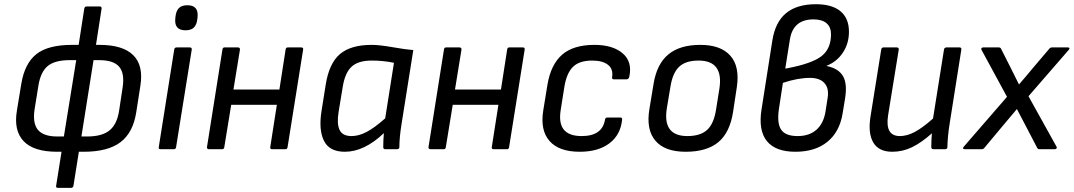

<svg xmlns="http://www.w3.org/2000/svg" viewBox="-20 -715 5145 920"><path d="M253.9 12.2Q141.1 12.2 93 -38.8Q44.9 -89.8 61 -185.1L82 -313Q98.1 -411.1 154.3 -455.6Q210.4 -500 325.2 -500H356.9L383.8 -673.8Q385.7 -684.1 395 -684.1H459Q462.9 -684.1 465.1 -681.2Q467.3 -678.2 466.8 -673.8L439.9 -500H456.1Q568.4 -500 618.2 -450.9Q668 -401.9 652.8 -305.2L632.8 -176.8Q617.7 -79.6 557.4 -33.7Q497.1 12.2 380.9 12.2H357.9L332 174.8Q330.1 185.1 320.8 185.1H256.8Q247.1 185.1 249 174.8L274.9 12.2ZM254.9 -61H286.1L345.2 -426.8H314Q242.7 -426.8 208.7 -398.7Q174.8 -370.6 164.1 -305.2L146 -192.9Q135.3 -125.5 161.4 -93.3Q187.5 -61 254.9 -61ZM455.1 -426.8H428.2L370.1 -61H397.9Q468.8 -61 504.9 -90.3Q541 -119.6 550.8 -185.1L567.9 -297.9Q577.6 -364.3 550.8 -395.5Q523.9 -426.8 455.1 -426.8Z M868.7 -569.8Q814.9 -569.8 819.8 -625L820.8 -634.8Q823.7 -662.6 837.2 -676.3Q850.6 -689.9 877.9 -689.9Q931.6 -689.9 926.8 -634.8L925.8 -625Q922.9 -597.2 909.4 -583.5Q896 -569.8 868.7 -569.8ZM749 0Q739.3 0 740.7 -9.8L814.9 -478Q816.4 -487.8 826.7 -487.8H888.7Q894 -487.8 896.7 -485.4Q899.4 -482.9 898.9 -478L823.7 -9.8Q822.3 0 813 0Z M981 0Q976.6 0 973.9 -2.7Q971.2 -5.4 971.7 -9.8L1045.9 -478Q1047.4 -487.8 1055.7 -487.8H1119.6Q1129.9 -487.8 1129.9 -478L1098.6 -286.1H1318.8L1348.6 -478Q1350.1 -487.8 1358.9 -487.8H1422.9Q1434.1 -487.8 1432.6 -478L1357.9 -9.8Q1356.4 0 1347.7 0H1283.7Q1273.4 0 1274.9 -9.8L1306.6 -212.9H1087.9L1054.7 -9.8Q1053.2 0 1044.9 0Z M1632.3 12.2Q1558.6 12.2 1532.5 -40Q1506.3 -92.3 1520.5 -182.1L1540.5 -308.1Q1556.6 -411.1 1608.6 -455.6Q1660.6 -500 1761.2 -500Q1797.9 -500 1861.8 -488.8Q1925.8 -477.5 1960.4 -475.1L1904.3 -122.1Q1893.6 -55.7 1893.6 -9.8Q1893.6 0 1881.3 0H1826.7Q1816.4 0 1816.4 -9.8Q1816.4 -42.5 1819.3 -77.1Q1725.6 12.2 1632.3 12.2ZM1664.6 -63Q1698.7 -63 1736.3 -82.5Q1773.9 -102.1 1825.7 -147.9L1867.7 -414.1Q1816.9 -424.8 1761.2 -424.8Q1696.3 -424.8 1664.8 -395.5Q1633.3 -366.2 1622.6 -300.8L1602.5 -179.2Q1593.3 -123 1606.9 -93Q1620.6 -63 1664.6 -63Z M2042.5 0Q2038.1 0 2035.4 -2.7Q2032.7 -5.4 2033.2 -9.8L2107.4 -478Q2108.9 -487.8 2117.2 -487.8H2181.2Q2191.4 -487.8 2191.4 -478L2160.2 -286.1H2380.4L2410.2 -478Q2411.6 -487.8 2420.4 -487.8H2484.4Q2495.6 -487.8 2494.1 -478L2419.4 -9.8Q2418 0 2409.2 0H2345.2Q2335 0 2336.4 -9.8L2368.2 -212.9H2149.4L2116.2 -9.8Q2114.7 0 2106.4 0Z M2757.8 12.2Q2658.7 12.2 2613.3 -39.3Q2567.9 -90.8 2583 -185.1L2603 -308.1Q2619.1 -405.3 2673.1 -452.6Q2727.1 -500 2828.1 -500Q2916.5 -500 2963.9 -459.2Q3011.2 -418.5 2995.1 -346.2Q2991.7 -335 2982.9 -335H2920.9Q2911.1 -335 2913.1 -346.2Q2918.9 -384.8 2892.8 -404.8Q2866.7 -424.8 2817.9 -424.8Q2755.9 -424.8 2725.3 -394.5Q2694.8 -364.3 2684.1 -297.9L2667 -189.9Q2656.2 -125.5 2681.4 -94.2Q2706.5 -63 2767.1 -63Q2865.7 -63 2878.9 -141.1Q2880.4 -151.9 2890.1 -151.9H2953.1Q2962.4 -151.9 2960.9 -141.1Q2953.6 -68.8 2900.1 -28.3Q2846.7 12.2 2757.8 12.2Z M3265.6 12.2Q3165.5 12.2 3120.4 -40.8Q3075.2 -93.8 3091.8 -192.9L3111.8 -314Q3127.4 -408.7 3182.6 -454.3Q3237.8 -500 3335.9 -500Q3433.1 -500 3479.2 -448.5Q3525.4 -397 3510.7 -297.9L3492.7 -179.2Q3477.5 -80.1 3422.1 -33.9Q3366.7 12.2 3265.6 12.2ZM3273.9 -63Q3335.4 -63 3367.7 -92Q3399.9 -121.1 3410.6 -187L3426.8 -288.1Q3448.7 -424.8 3327.6 -424.8Q3266.1 -424.8 3234.9 -395.8Q3203.6 -366.7 3192.9 -301.8L3175.8 -199.2Q3152.3 -63 3273.9 -63Z M3791.5 12.2Q3695.8 12.2 3654.5 -39.1Q3613.3 -90.3 3628.9 -189.9L3680.7 -520Q3694.3 -608.4 3746.1 -651.6Q3797.9 -694.8 3889.6 -694.8Q3966.8 -694.8 4007.3 -661.1Q4047.9 -627.4 4047.9 -563Q4047.9 -506.8 4019 -463.1Q3990.2 -419.4 3940.9 -399.9V-398.9Q3999 -386.7 4020 -349.1Q4041 -311.5 4028.8 -240.2L4017.6 -171.9Q4003.4 -83.5 3944.8 -35.6Q3886.2 12.2 3791.5 12.2ZM3742.7 -386.2 3753.9 -388.2Q3871.1 -410.6 3916.5 -446Q3961.9 -481.4 3961.9 -550.8Q3961.9 -585.4 3940.4 -603.8Q3918.9 -622.1 3877.9 -622.1Q3779.3 -622.1 3764.6 -523.9ZM3801.8 -63Q3857.9 -63 3892.1 -93.3Q3926.3 -123.5 3935.5 -180.2L3945.8 -246.1Q3953.1 -291.5 3930.7 -316.7Q3908.2 -341.8 3860.8 -341.8Q3802.7 -341.8 3731.4 -317.9L3711.9 -189.9Q3702.6 -122.6 3723.6 -92.8Q3744.6 -63 3801.8 -63Z M4255.4 12.2Q4190.9 12.2 4164.6 -32Q4138.2 -76.2 4151.4 -158.2L4202.6 -478Q4204.1 -487.8 4214.4 -487.8H4277.3Q4281.7 -487.8 4284.4 -485.1Q4287.1 -482.4 4286.6 -478L4235.4 -162.1Q4220.2 -63 4291.5 -63Q4325.7 -63 4362.5 -82.3Q4399.4 -101.6 4450.7 -147L4503.4 -478Q4503.9 -482.4 4507.3 -485.1Q4510.7 -487.8 4514.6 -487.8H4577.6Q4587.9 -487.8 4586.4 -477.1L4530.3 -122.1Q4521 -64.9 4519.5 -9.8Q4519.5 0 4507.3 0H4453.6Q4442.4 0 4442.4 -9.8Q4442.4 -42 4445.3 -76.2Q4395 -31.2 4349.9 -9.5Q4304.7 12.2 4255.4 12.2Z M4602.1 0Q4596.2 0 4595 -3.9Q4593.8 -7.8 4598.1 -12.2L4805.2 -251L4683.1 -476.1Q4680.2 -480.5 4682.9 -484.1Q4685.5 -487.8 4691.4 -487.8H4765.1Q4773.9 -487.8 4776.4 -481.9L4822.3 -391.1Q4833 -371.1 4862.3 -311H4863.3Q4874.5 -323.7 4897 -350.3Q4919.4 -377 4930.2 -390.1L5008.3 -481.9Q5013.2 -487.8 5021.5 -487.8H5097.2Q5103 -487.8 5104.2 -484.1Q5105.5 -480.5 5101.1 -476.1L4908.2 -253.9L5042.5 -12.2Q5045.4 -7.8 5042.7 -3.9Q5040 0 5034.2 0H4960.4Q4953.6 0 4950.2 -5.9L4896.5 -108.9Q4877.4 -144 4853 -191.9H4852.1Q4816.4 -148.4 4783.2 -109.9L4696.3 -5.9Q4691.4 0 4683.1 0Z"/></svg>

Font: Sofia Sans
Style: Italic
Weight: 400
Italic angle: -9°
Designer: Botio Nikoltchev, Ani Petrova
Foundry: lettersoup
Version: Version 4.100